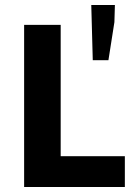

<svg xmlns="http://www.w3.org/2000/svg" viewBox="-20 -752 558 772"><path d="M77 0V-652H224V-124H482V0ZM353 -510 347 -732H442L440 -663L416 -510Z"/></svg>

Font: Toshiba Sans
Style: Bold
Weight: 700
Designer: Paul D. Hunt
Foundry: Toshiba Corporation
Version: Version 2.020;PS 2.0;hotconv 1.0.86;makeotf.lib2.5.63406